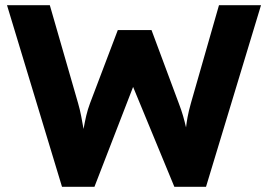

<svg xmlns="http://www.w3.org/2000/svg" viewBox="-20 -720 1034 740"><path d="M219 0 7 -700H172L281 -322Q288 -298 293 -272Q298 -246 302 -223Q307 -251 312.5 -274.5Q318 -298 327 -322L434 -604H564L669 -322Q679 -296 685.5 -273.5Q692 -251 697 -229Q699 -247 703 -269Q707 -291 716 -323L824 -700H986L774 0H652L493 -385L344 0Z"/></svg>

Font: Readex Pro bold
Style: Bold
Weight: 700
Designer: Bonnie Shaver-Troup, Thomas Jockin
Foundry: Lexend
Version: Version 1.200; ttfautohint (v1.8.3)